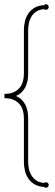

<svg xmlns="http://www.w3.org/2000/svg" viewBox="-20 -803 260 906"><path d="M112.8 -39.1Q112.8 -22 116.7 -4.9Q120.6 12.2 129.4 26.1Q138.2 40 152.6 49.3Q167 58.6 188 60.1Q190.9 57.1 196.8 57.1Q202.1 57.1 206.1 60.8Q210 64.5 210 69.8Q210 75.2 206.1 79.1Q202.1 83 196.8 83Q191.9 83 188 79.1Q161.6 77.6 143.3 66.9Q125 56.2 113.8 39.6Q102.5 22.9 97.7 2.4Q92.8 -18.1 92.8 -39.1V-246.1Q92.8 -263.2 88.4 -280Q84 -296.9 73.5 -310.1Q63 -323.2 45.2 -331.5Q27.3 -339.8 1 -339.8V-359.9Q27.3 -359.9 45.2 -368.2Q63 -376.5 73.5 -389.9Q84 -403.3 88.4 -420.2Q92.8 -437 92.8 -454.1V-661.1Q92.8 -682.1 97.7 -702.4Q102.5 -722.7 113.8 -739.3Q125 -755.9 143.3 -766.6Q161.6 -777.3 188 -778.8Q189.5 -780.3 191.7 -781.7Q193.8 -783.2 196.8 -783.2Q202.1 -783.2 206.1 -779.3Q210 -775.4 210 -770Q210 -764.6 206.1 -760.7Q202.1 -756.8 196.8 -756.8Q190.9 -756.8 188 -759.8Q167 -758.3 152.6 -749.3Q138.2 -740.2 129.4 -726.3Q120.6 -712.4 116.7 -695.3Q112.8 -678.2 112.8 -661.1V-454.1Q112.8 -437.5 109.9 -421.9Q106.9 -406.2 100.1 -392.6Q93.3 -378.9 82.3 -367.9Q71.3 -356.9 55.2 -350.1Q71.3 -343.3 82.3 -332.3Q93.3 -321.3 100.1 -307.6Q106.9 -293.9 109.9 -278.3Q112.8 -262.7 112.8 -246.1Z"/></svg>

Font: Wire One
Style: Regular
Weight: 400
Designer: Alexei Vanyashin, Gayaneh Bagdasaryan
Foundry: Cyreal Type Foundry
Version: Version 1.000